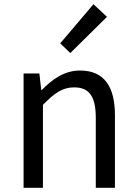

<svg xmlns="http://www.w3.org/2000/svg" viewBox="-20 -892 650 912"><path d="M92 0H184V-394C238 -449 276 -477 332 -477C404 -477 435 -434 435 -332V0H526V-344C526 -482 474 -557 360 -557C286 -557 229 -516 178 -464H176L167 -543H92ZM314 -640 488 -812 424 -872 266 -686Z"/></svg>

Font: Noto Sans CJK HK
Style: Regular
Weight: 400
Designer: Ryoko NISHIZUKA 西塚涼子 (kana, bopomofo & ideographs); Paul D. Hunt (Latin, Greek & Cyrillic); Sandoll Communications 산돌커뮤니
Foundry: Adobe
Version: Version 2.004;hotconv 1.0.118;makeotfexe 2.5.65603